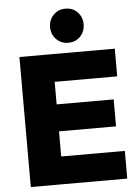

<svg xmlns="http://www.w3.org/2000/svg" viewBox="-62 -996 751 1043"><g transform="rotate(-5 313.5 -474.5)"><path d="M63 0V-709H242V0ZM205 0V-151H589V0ZM205 -288V-435H553V-288ZM205 -558V-709H583V-558ZM334 -763Q295 -763 269 -790Q243 -817 243 -856Q243 -895 269 -922Q295 -949 334 -949Q375 -949 400.5 -922Q426 -895 426 -856Q426 -817 400.5 -790Q375 -763 334 -763Z"/></g></svg>

Font: Outfit Thin ExtraBold
Style: Regular
Weight: 800
Version: Version 1.100;gftools[0.9.27]